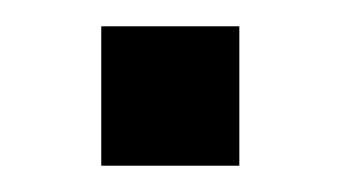

<svg xmlns="http://www.w3.org/2000/svg" viewBox="-20 -126 259 146"><path d="M57 0V-106H162V0Z"/></svg>

Font: Nunito Sans 10pt Condensed Medium
Style: Regular
Weight: 500
Width: 3
Designer: Vernon Adams
Foundry: Vernon Adams
Version: Version 3.101;gftools[0.9.27]